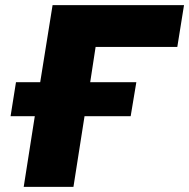

<svg xmlns="http://www.w3.org/2000/svg" viewBox="-20 -725 734 745"><path d="M72 0 115 -274H21L42 -406H136L184 -705H694L668 -543H351L330 -406H509L487 -274H308L265 0Z"/></svg>

Font: Nunito Sans 6pt Black
Style: Italic
Weight: 900
Italic angle: -9°
Version: Version 3.101;gftools[0.9.27]